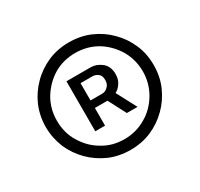

<svg xmlns="http://www.w3.org/2000/svg" viewBox="-125 -896 921 885"><g transform="rotate(-30 335.0 -453.0)"><path d="M223 -189Q171 -212 132 -251Q93 -290 70 -342Q48 -397 48 -453Q48 -511 70 -564Q92 -615 132 -655Q169 -693 223 -717Q274 -739 335 -739Q396 -739 447 -717Q500 -694 538 -655Q577 -617 600 -564Q622 -514 622 -453Q622 -393 600 -342Q576 -288 538 -251Q498 -211 447 -189Q396 -167 335 -167Q274 -167 223 -189ZM450 -255Q501 -284 533 -338Q564 -391 564 -453Q564 -515 533 -569Q500 -622 450 -652Q398 -682 335 -682Q272 -682 221 -652Q171 -622 138 -569Q107 -517 107 -453Q107 -388 138 -338Q170 -284 221 -255Q271 -224 335 -224Q398 -224 450 -255ZM422 -568Q449 -546 449 -505Q449 -477 436 -458Q422 -437 405 -429L461 -323H404L355 -417H288V-323H236V-589H365Q395 -589 422 -568ZM380 -470Q394 -482 394 -505Q394 -530 380 -539Q367 -549 351 -549H288V-457H350Q367 -457 380 -470Z"/></g></svg>

Font: Sinter Normal
Style: Regular
Weight: 350
Foundry: Adobe & rsms
Version: Version 1.000